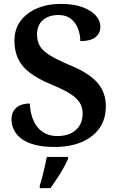

<svg xmlns="http://www.w3.org/2000/svg" viewBox="-20 -744 606 985"><path d="M260 10Q200 10 157.5 -1.5Q115 -13 89 -33Q63 -53 51 -78.5Q39 -104 39 -130Q39 -159 51.5 -177.5Q64 -196 85 -204.5Q106 -213 133 -213Q135 -163 152 -125Q169 -87 200 -66.5Q231 -46 273 -46Q335 -46 369.5 -77.5Q404 -109 404 -161Q404 -196 387 -220.5Q370 -245 334.5 -266.5Q299 -288 242 -311Q175 -339 133.5 -370.5Q92 -402 73 -442.5Q54 -483 54 -534Q54 -594 85 -636Q116 -678 170 -701Q224 -724 291 -724Q359 -724 404 -707Q449 -690 472 -663.5Q495 -637 495 -607Q495 -573 469.5 -553Q444 -533 392 -533Q392 -565 380.5 -596Q369 -627 344.5 -647Q320 -667 280 -667Q230 -667 200 -641Q170 -615 170 -567Q170 -534 184 -509Q198 -484 234 -461.5Q270 -439 333 -412Q398 -386 440 -355.5Q482 -325 502.5 -287Q523 -249 523 -199Q523 -134 491 -87.5Q459 -41 399.5 -15.5Q340 10 260 10ZM184 208Q191 187 197.5 161.5Q204 136 210 110Q216 84 220 61H329V71Q320 92 305 119Q290 146 272 173Q254 200 239 221H184Z"/></svg>

Font: Noto Serif Khmer SemiBold
Style: Regular
Weight: 600
Version: Version 2.003